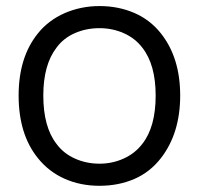

<svg xmlns="http://www.w3.org/2000/svg" viewBox="-20 -598 656 634"><path d="M105 -76Q41.5 -154.5 41.5 -282.5Q41.5 -409 105 -487.5Q122 -509 144.5 -526Q167 -543 193.2 -554.5Q219.5 -566 248.5 -572Q277.5 -578 308.5 -578Q370.5 -578 423 -555.5Q475.5 -533 511.5 -487.5Q575 -407.5 575 -282.5Q575 -158 511.5 -76Q475.5 -29.5 423.5 -7Q371.5 15.5 308.5 15.5Q245.5 15.5 193.2 -7.8Q141 -31 105 -76ZM450 -440.5Q426 -472 388.5 -488.5Q351 -505 308.5 -505Q264.5 -505 227 -488.5Q189.5 -472 166.5 -440.5Q123 -384 123 -282.5Q123 -179 166.5 -123Q189.5 -91.5 227.2 -74.5Q265 -57.5 308.5 -57.5Q351 -57.5 388.5 -74.5Q426 -91.5 450 -123Q494 -179 494 -282.5Q494 -384.5 450 -440.5Z"/></svg>

Font: Russisch Sans
Style: Regular
Weight: 400
Designer: Michael Sharanda (font) & Cristiano Sobral (main changes)
Foundry: Michael Sharanda
Version: Version 2.00;October 25, 2020;FontCreator 13.0.0.2681 64-bit